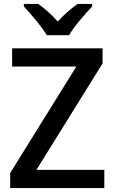

<svg xmlns="http://www.w3.org/2000/svg" viewBox="-20 -961 585 981"><path d="M451 -941H377C344 -919 308 -887 275 -851C243 -887 208 -918 175 -941H102V-928C137 -890 193 -826 219 -781H333C358 -826 416 -891 451 -928ZM513 0V-93H166L504 -637V-714H42V-621H370L32 -77V0Z"/></svg>

Font: Noto Sans Thai Medium
Style: Regular
Weight: 500
Designer: Monotype Design Team
Foundry: Monotype Imaging Inc.
Version: Version 1.901